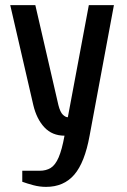

<svg xmlns="http://www.w3.org/2000/svg" viewBox="-20 -520 495 750"><path d="M160 210Q135 210 110.5 203.5Q86 197 67 190V147H135Q160 147 178 136Q196 125 209 95Q222 65 232 10Q184 10 153.5 -22.5Q123 -55 110 -110L20 -500H118L208 -110Q215 -82 225.5 -72Q236 -62 245 -62L327 -500H425L330 10Q311 115 270 162.5Q229 210 160 210Z"/></svg>

Font: Cuprum Medium
Style: Regular
Weight: 500
Designer: Jovanny Lemonad
Foundry: Jovanny Lemonad
Version: Version 3.000